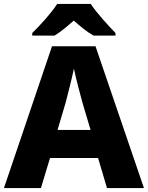

<svg xmlns="http://www.w3.org/2000/svg" viewBox="-20 -951 748 971"><path d="M439 -931H269C240 -885 181 -821 143 -784V-771H256C291 -793 318 -816 353 -847C388 -816 418 -791 453 -771H564V-784C530 -819 469 -885 439 -931ZM521 0H708L463 -717H243L0 0H187L233 -152H476ZM397 -432 438 -294H271L312 -432C323 -474 344 -557 354 -604C362 -560 388 -465 397 -432Z"/></svg>

Font: Noto Sans Thai Looped ExtraBold
Style: Regular
Weight: 800
Designer: Cadson Demak Team
Foundry: Cadson Demak Co., Ltd.
Version: Version 1.001